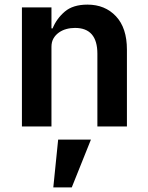

<svg xmlns="http://www.w3.org/2000/svg" viewBox="-20 -548 640 832"><path d="M232 57H374L291 264H211ZM75 0V-516H203V-425H208Q225 -467 260.5 -497.5Q296 -528 359 -528Q435 -528 482.5 -477.5Q530 -427 530 -333V0H402V-315Q402 -427 305 -427Q285 -427 267 -422Q249 -417 234.5 -406.5Q220 -396 211.5 -381Q203 -366 203 -345V0Z"/></svg>

Font: IBM Plex Mono SemiBold
Style: Regular
Weight: 600
Monospace: yes
Designer: Mike Abbink, Paul van der Laan, Pieter van Rosmalen
Foundry: Bold Monday
Version: Version 2.3